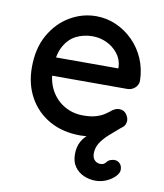

<svg xmlns="http://www.w3.org/2000/svg" viewBox="-83 -606 748 875"><g transform="rotate(10 291.0 -168.5)"><path d="M418 201Q388 201 362.5 189.5Q337 178 321 155.5Q305 133 305 98Q305 63 319 38.5Q333 14 356 -3Q379 -20 406 -32Q433 -44 460 -52L400 -5Q380 1 358 5.5Q336 10 315 10Q232 10 171 -24.5Q110 -59 76.5 -119.5Q43 -180 43 -258Q43 -346 78.5 -408.5Q114 -471 171 -504.5Q228 -538 292 -538Q341 -538 385 -518.5Q429 -499 463.5 -464.5Q498 -430 518 -383.5Q538 -337 539 -282Q538 -262 523 -249Q508 -236 488 -236H99L77 -321H454L432 -302V-328Q430 -363 409 -389.5Q388 -416 357 -430.5Q326 -445 292 -445Q250 -445 215.5 -427.5Q181 -410 160 -370.5Q139 -331 139 -264Q139 -209 162 -168Q185 -127 224 -104.5Q263 -82 310 -82Q347 -82 371 -89.5Q395 -97 411 -108Q427 -119 439 -129Q454 -139 469 -139Q490 -139 501.5 -123.5Q513 -108 513 -93Q513 -85 509 -75Q505 -65 491 -56Q465 -34 441.5 -13Q418 8 403.5 30.5Q389 53 389 80Q389 100 400 111Q411 122 427 122Q442 122 451 111Q459 100 469.5 96.5Q480 93 487 93Q502 93 512.5 103.5Q523 114 523 133Q523 147 508 163Q493 179 469 190Q445 201 418 201Z"/></g></svg>

Font: Quicksand Light SemiBold
Style: Regular
Weight: 600
Version: Version 3.006